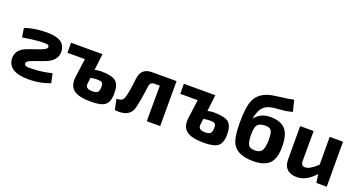

<svg xmlns="http://www.w3.org/2000/svg" viewBox="-44 -1346 3685 1978"><g transform="rotate(20 1798.5 -357.5)"><path d="M59 -470Q154 -504 274 -507Q378 -510 431 -486Q500 -456 505 -377Q511 -268 371 -220L250 -176Q194 -156 196 -132Q197 -112 217 -106Q234 -101 281 -103Q400 -107 496 -133L518 -31Q409 12 284 12Q57 12 51 -136Q49 -236 171 -278L288 -319Q367 -346 363 -373Q362 -389 344 -394Q325 -398 266 -396Q201 -392 74 -372Z M891 -313Q927 -322 962 -322Q1078 -321 1121 -287Q1166 -250 1165 -152Q1165 -59 1118 -24Q1075 8 967 8Q854 8 800 -20Q718 -61 731 -173L759 -383H568L567 -493H912ZM871 -153Q866 -98 941 -98Q984 -98 1000 -112Q1015 -126 1017 -166Q1019 -204 1006 -217Q992 -229 949 -229Q912 -229 879 -221Z M1724 0H1577L1578 -390H1519Q1472 -390 1466 -335Q1449 -201 1429 -112Q1404 25 1229 5L1204 -110Q1244 -114 1255 -119Q1279 -130 1288 -164Q1309 -239 1323 -374Q1336 -493 1454 -493H1724Z M2128 -313Q2164 -322 2199 -322Q2315 -321 2358 -287Q2403 -250 2402 -152Q2402 -59 2355 -24Q2312 8 2204 8Q2091 8 2037 -20Q1955 -61 1968 -173L1996 -383H1805L1804 -493H2149ZM2108 -153Q2103 -98 2178 -98Q2221 -98 2237 -112Q2252 -126 2254 -166Q2256 -204 2243 -217Q2229 -229 2186 -229Q2149 -229 2116 -221Z M2959 -605Q2902 -588 2831 -583Q2755 -578 2722 -570Q2636 -547 2610 -465Q2596 -433 2591 -394L2592 -397Q2652 -477 2761 -477Q2880 -477 2931 -413Q2976 -357 2978 -238Q2980 -106 2926 -47Q2871 12 2745 12Q2574 12 2519 -85Q2482 -149 2482 -314Q2483 -482 2512 -555Q2549 -647 2655 -681Q2702 -696 2786 -705Q2878 -715 2928 -728ZM2654 -343Q2634 -315 2634 -237Q2635 -156 2653 -127Q2671 -98 2725 -98Q2778 -98 2800 -128Q2823 -161 2824 -248Q2824 -326 2807 -351Q2791 -375 2741 -375Q2676 -375 2654 -343Z M3550 0H3436L3423 -93Q3328 13 3225 13Q3154 13 3116 -24Q3079 -61 3080 -126L3079 -493H3227L3226 -166Q3226 -111 3271 -111Q3323 -111 3404 -188L3403 -493H3549Z"/></g></svg>

Font: Taylor Sans Bold LRS
Style: Bold
Weight: 700
Italic angle: -8°
Designer: Natanael Gama
Version: Version 1.001 September 8, 2015